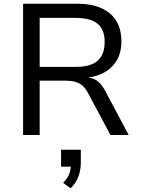

<svg xmlns="http://www.w3.org/2000/svg" viewBox="-20 -725 757 1031"><path d="M104 0V-705H394Q508 -705 570 -653Q632 -601 632 -502Q632 -446 609.5 -405Q587 -364 546 -339.5Q505 -315 450 -308L453 -309L463 -307Q488 -303 508 -286Q528 -269 547 -233L671 0H573L455 -221Q440 -250 423 -265Q406 -280 382.5 -286Q359 -292 326 -292H193V0ZM193 -366H388Q468 -366 505 -399.5Q542 -433 542 -500Q542 -567 503.5 -598Q465 -629 384 -629H193ZM359 286 319 257Q343 233 352 208.5Q361 184 361 158L379 170H308V79H414V147Q414 188 401 223Q388 258 359 286Z"/></svg>

Font: Nunito Sans 8pt
Style: Regular
Weight: 400
Version: Version 3.101;gftools[0.9.27]